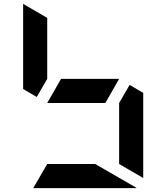

<svg xmlns="http://www.w3.org/2000/svg" viewBox="-20 -968 856 988"><path d="M647 -531 717 -490V-52L593 -124V-438ZM522 -438H223L294 -562H593ZM169 -469 99 -510V-948L223 -876V-562ZM470 -124 683 -1Q682 -1 679.5 -0.5Q677 0 676 0H151L223 -124Z"/></svg>

Font: DSEG7 Modern Mini
Style: Bold
Weight: 700
Designer: Keshikan(Twitter:@keshinomi_88pro)
Version: Version 0.46